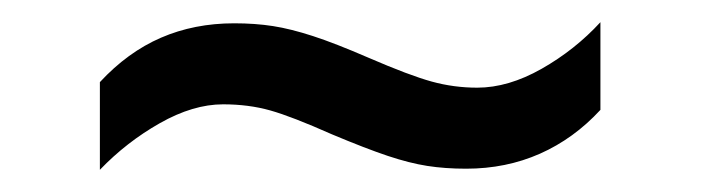

<svg xmlns="http://www.w3.org/2000/svg" viewBox="-20 -409 632 173"><path d="M70 -335Q95 -362 125 -375Q155 -388 191 -388Q210 -388 226 -385.5Q242 -383 262 -376.5Q282 -370 312 -357Q349 -341 369 -335.5Q389 -330 410 -330Q438 -330 468 -347Q498 -364 521 -389V-310Q497 -284 466.5 -270.5Q436 -257 400 -257Q381 -257 365 -259.5Q349 -262 329.5 -268.5Q310 -275 279 -288Q243 -304 223.5 -309.5Q204 -315 181 -315Q154 -315 124 -298Q94 -281 70 -256Z"/></svg>

Font: ukannada05
Style: Book
Weight: 400
Designer: Jelle Bosma - Monotype Design Team
Foundry: Monotype Imaging Inc.
Version: Version 2.003